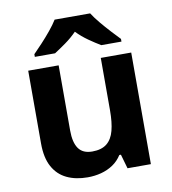

<svg xmlns="http://www.w3.org/2000/svg" viewBox="-86 -840 828 925"><g transform="rotate(-10 328.5 -378.0)"><path d="M579.1 -545.9V0H464.8L444.8 -69.8H437Q419.4 -42 393.1 -24.4Q366.7 -6.8 335 1.5Q303.2 9.8 269 9.8Q210.4 9.8 167 -11Q123.5 -31.7 99.4 -75.7Q75.2 -119.6 75.2 -189.9V-545.9H224.1V-227.1Q224.1 -168.5 245.1 -138.7Q266.1 -108.9 312 -108.9Q357.4 -108.9 383.3 -129.6Q409.2 -150.4 419.7 -190.7Q430.2 -231 430.2 -289.1V-545.9ZM417 -766.1Q431.2 -743.7 453.9 -716.3Q476.6 -689 500.5 -663.1Q524.4 -637.2 542 -619.1V-606H443.4Q417 -621.6 386 -643.3Q355 -665 329.1 -691.9Q302.7 -665 272.9 -643.8Q243.2 -622.6 217.3 -606H118.2V-619.1Q136.7 -637.7 160.6 -663.3Q184.6 -689 207 -716.3Q229.5 -743.7 243.2 -766.1Z"/></g></svg>

Font: Wonky
Style: Regular
Weight: 400
Designer: Monotype Design Team
Foundry: Monotype Imaging Inc.
Version: Version 3.000